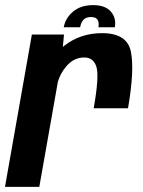

<svg xmlns="http://www.w3.org/2000/svg" viewBox="-40 -730 558 750"><path d="M326 -307Q348 -431 336.8 -468.2Q325.5 -505.5 289 -505.5Q248.5 -505.5 219 -471Q195 -442.5 186 -410L113.5 0H-20.5L84.5 -595H210L205.5 -546.5Q208.5 -549 212 -552Q274.5 -600.5 358.5 -600.5Q456.5 -600.5 471.2 -528.5Q486 -456.5 460 -307ZM324 -710Q371 -710 393 -684.8Q415 -659.5 408.5 -623.5H344.5Q351 -663.5 316 -663.5Q296 -663.5 286.2 -653Q276.5 -642.5 273 -623.5H209Q215.5 -659.5 245.5 -684.8Q275.5 -710 324 -710Z"/></svg>

Font: Anybody SemiBold
Style: Italic
Weight: 600
Italic angle: -10°
Designer: Tyler Finck
Foundry: Etcetera Type Company
Version: Version 1.010; ttfautohint (v1.8.3) -l 8 -r 50 -G 200 -x 14 